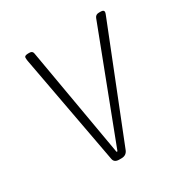

<svg xmlns="http://www.w3.org/2000/svg" viewBox="-129 -629 707 736"><g transform="rotate(-30 224.5 -261.5)"><path d="M192 2Q170 2 167 -16L78 -497Q77 -500 76.5 -506Q76 -512 76 -515Q76 -521 81 -523Q86 -525 92 -525H99Q112 -525 114 -513L198 -29H202L387 -513Q392 -525 406 -525H414Q428 -525 428 -516Q428 -512 425.5 -506Q423 -500 422 -497L231 -16Q223 2 202 2Z"/></g></svg>

Font: Asap Semi Condensed Semi Condensed Thin
Style: Italic
Weight: 100
Width: 4
Italic angle: -6°
Designer: Pablo Cosgaya
Foundry: Omnibus-Type
Version: Version 3.001; ttfautohint (v1.8.4.7-5d5b)